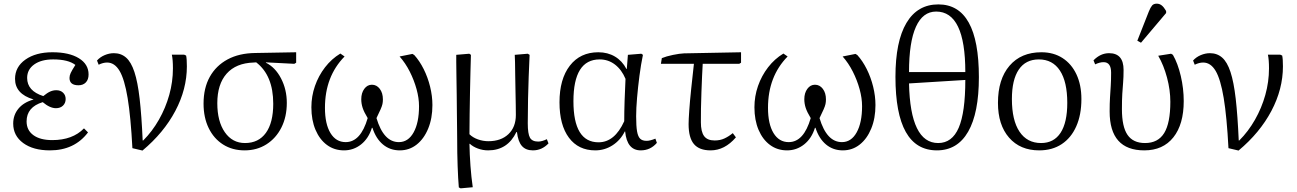

<svg xmlns="http://www.w3.org/2000/svg" viewBox="-20 -806 7073 1047"><path d="M252 14Q161 14 106.5 -26Q52 -66 52 -132Q52 -179 80.5 -213.5Q109 -248 162 -263V-264Q62 -294 62 -376Q62 -441 118.5 -481Q175 -521 266 -521Q357 -521 410 -488.5Q463 -456 463 -400Q463 -372 448 -356.5Q433 -341 408 -341Q359 -341 359 -381Q359 -394 365.5 -408Q372 -422 391 -452Q352 -482 270 -482Q205 -482 166.5 -454.5Q128 -427 128 -381Q128 -310 216 -282Q238 -300 254 -307Q270 -314 287 -314Q310 -314 324 -300.5Q338 -287 338 -266Q338 -244 323.5 -230Q309 -216 285 -216Q252 -216 213 -249Q125 -222 125 -144Q125 -96 162 -69Q199 -42 265 -42Q376 -42 438 -106L460 -84Q386 14 252 14Z M757 15 702 2Q693 -169 676 -271.5Q659 -374 632 -419.5Q605 -465 564 -465Q542 -465 518 -453L509 -476Q526 -495 551 -505.5Q576 -516 601 -516Q640 -516 667.5 -492Q695 -468 713 -413.5Q731 -359 741.5 -267.5Q752 -176 758 -40H761Q810 -89 846.5 -153Q883 -217 903 -288.5Q923 -360 923 -433Q923 -481 917 -508H984L995 -503Q999 -485 999 -444Q999 -320 936 -201Q873 -82 757 15Z M1314 14Q1247 14 1196.5 -18Q1146 -50 1118 -107.5Q1090 -165 1090 -241Q1090 -326 1124 -387Q1158 -448 1221 -482Q1284 -516 1372 -517L1595 -521V-464L1585 -458L1430 -466V-464Q1481 -439 1512.5 -378.5Q1544 -318 1544 -245Q1544 -169 1514.5 -110.5Q1485 -52 1433 -19Q1381 14 1314 14ZM1316 -26Q1390 -26 1430 -81.5Q1470 -137 1470 -240Q1470 -395 1377 -466L1363 -465Q1267 -462 1216 -404.5Q1165 -347 1165 -243Q1165 -144 1206 -85Q1247 -26 1316 -26Z M1856 14Q1803 14 1763 -15.5Q1723 -45 1700.5 -98Q1678 -151 1678 -221Q1678 -281 1697.5 -337Q1717 -393 1752.5 -439Q1788 -485 1836 -514L1859 -498Q1752 -389 1752 -218Q1752 -130 1782 -80.5Q1812 -31 1865 -31Q1947 -31 1985 -162Q1965 -195 1957.5 -218Q1950 -241 1950 -265Q1950 -299 1966.5 -321.5Q1983 -344 2008 -344Q2034 -344 2051 -321.5Q2068 -299 2068 -264Q2068 -250 2065.5 -238.5Q2063 -227 2055.5 -210Q2048 -193 2033 -162Q2072 -31 2155 -31Q2206 -31 2235.5 -84Q2265 -137 2265 -227Q2265 -271 2251.5 -320Q2238 -369 2214.5 -415.5Q2191 -462 2159 -498L2229 -512L2239 -506Q2268 -474 2290.5 -429Q2313 -384 2325.5 -333Q2338 -282 2338 -233Q2338 -161 2315 -105Q2292 -49 2252 -17.5Q2212 14 2160 14Q2107 14 2068.5 -18Q2030 -50 2011 -109H2008Q1990 -51 1949 -18.5Q1908 14 1856 14Z M2492 221 2482 216Q2478 169 2475.5 99Q2473 29 2473 -50Q2473 -65 2472.5 -102Q2472 -139 2471.5 -188.5Q2471 -238 2470.5 -290.5Q2470 -343 2469 -389.5Q2468 -436 2468 -468Q2468 -500 2468 -507L2539 -513L2548 -507Q2547 -469 2545.5 -416Q2544 -363 2543 -303.5Q2542 -244 2541 -184.5Q2540 -125 2540 -74Q2558 -56 2586 -46Q2614 -36 2643 -36Q2712 -36 2752.5 -74.5Q2793 -113 2793 -179Q2793 -197 2792.5 -232.5Q2792 -268 2791 -311.5Q2790 -355 2789.5 -396Q2789 -437 2788.5 -467.5Q2788 -498 2787 -507L2858 -513L2868 -507Q2865 -446 2863 -387.5Q2861 -329 2859.5 -267.5Q2858 -206 2858 -134Q2858 -76 2870 -55Q2882 -34 2915 -34Q2935 -34 2962 -47L2971 -24Q2935 14 2886 14Q2847 14 2826 -10Q2805 -34 2799 -86H2796Q2748 14 2642 14Q2613 14 2586 4Q2559 -6 2542 -22H2540Q2541 37 2545.5 98.5Q2550 160 2558 215Z M3226 14Q3134 14 3082.5 -55Q3031 -124 3031 -248Q3031 -375 3087.5 -448Q3144 -521 3243 -521Q3294 -521 3333.5 -497.5Q3373 -474 3396 -430H3398L3404 -507L3477 -513L3486 -507Q3475 -454 3467 -392.5Q3459 -331 3454 -273Q3449 -215 3449 -172Q3449 -118 3454 -89.5Q3459 -61 3471 -49.5Q3483 -38 3506 -38Q3525 -38 3554 -50L3562 -27Q3527 14 3474 14Q3399 14 3389 -89H3387Q3363 -41 3320 -13.5Q3277 14 3226 14ZM3244 -30Q3332 -30 3384 -145Q3384 -194 3386 -256Q3388 -318 3391 -376Q3370 -426 3333.5 -454Q3297 -482 3250 -482Q3107 -482 3107 -254Q3107 -30 3244 -30Z M3855 14Q3793 14 3764 -20.5Q3735 -55 3735 -129Q3735 -152 3738.5 -202.5Q3742 -253 3749 -320Q3756 -387 3764 -458H3584L3589 -489Q3613 -499 3649.5 -506.5Q3686 -514 3710 -515L4021 -521V-464L4011 -458H3812Q3810 -432 3808.5 -391Q3807 -350 3805 -303.5Q3803 -257 3802.5 -213.5Q3802 -170 3802 -139Q3802 -88 3819.5 -64Q3837 -40 3877 -40Q3907 -40 3930.5 -51Q3954 -62 3976 -80L3993 -57Q3932 14 3855 14Z M4272 14Q4219 14 4179 -15.5Q4139 -45 4116.5 -98Q4094 -151 4094 -221Q4094 -281 4113.5 -337Q4133 -393 4168.5 -439Q4204 -485 4252 -514L4275 -498Q4168 -389 4168 -218Q4168 -130 4198 -80.5Q4228 -31 4281 -31Q4363 -31 4401 -162Q4381 -195 4373.5 -218Q4366 -241 4366 -265Q4366 -299 4382.5 -321.5Q4399 -344 4424 -344Q4450 -344 4467 -321.5Q4484 -299 4484 -264Q4484 -250 4481.5 -238.5Q4479 -227 4471.5 -210Q4464 -193 4449 -162Q4488 -31 4571 -31Q4622 -31 4651.5 -84Q4681 -137 4681 -227Q4681 -271 4667.5 -320Q4654 -369 4630.5 -415.5Q4607 -462 4575 -498L4645 -512L4655 -506Q4684 -474 4706.5 -429Q4729 -384 4741.5 -333Q4754 -282 4754 -233Q4754 -161 4731 -105Q4708 -49 4668 -17.5Q4628 14 4576 14Q4523 14 4484.5 -18Q4446 -50 4427 -109H4424Q4406 -51 4365 -18.5Q4324 14 4272 14Z M5089 14Q4863 14 4863 -387Q4863 -580 4923 -681Q4983 -782 5097 -782Q5318 -782 5318 -385Q5318 -190 5259.5 -88Q5201 14 5089 14ZM4937 -413H5244Q5244 -743 5085 -743Q5012 -743 4974.5 -659.5Q4937 -576 4937 -413ZM5096 -26Q5172 -26 5208 -109.5Q5244 -193 5244 -370L4937 -351Q4944 -26 5096 -26Z M5647 14Q5543 14 5482.5 -55.5Q5422 -125 5422 -245Q5422 -374 5485 -447.5Q5548 -521 5659 -521Q5725 -521 5774 -489.5Q5823 -458 5850 -400.5Q5877 -343 5877 -266Q5877 -180 5849 -117Q5821 -54 5769.5 -20Q5718 14 5647 14ZM5657 -26Q5727 -26 5763.5 -82Q5800 -138 5800 -245Q5800 -360 5760 -421Q5720 -482 5645 -482Q5573 -482 5535.5 -426.5Q5498 -371 5498 -266Q5498 -150 5539.5 -88Q5581 -26 5657 -26Z M6220 14Q6031 14 6031 -198Q6031 -242 6033 -274Q6035 -306 6037 -337.5Q6039 -369 6039 -410Q6039 -467 5998 -467Q5977 -467 5952 -455L5943 -477Q5981 -516 6028 -516Q6107 -516 6107 -425Q6107 -385 6104.5 -356Q6102 -327 6100 -294.5Q6098 -262 6098 -211Q6098 -115 6128.5 -70.5Q6159 -26 6224 -26Q6295 -26 6328.5 -80.5Q6362 -135 6362 -251Q6362 -315 6344 -382.5Q6326 -450 6296 -502L6366 -513L6376 -507Q6403 -460 6419 -391.5Q6435 -323 6435 -255Q6435 -128 6378.5 -57Q6322 14 6220 14ZM6202 -573 6182 -584 6245 -744Q6254 -766 6262.5 -776Q6271 -786 6288 -786Q6303 -786 6315 -776.5Q6327 -767 6339 -746V-735Z M6734 15 6679 2Q6670 -169 6653 -271.5Q6636 -374 6609 -419.5Q6582 -465 6541 -465Q6519 -465 6495 -453L6486 -476Q6503 -495 6528 -505.5Q6553 -516 6578 -516Q6617 -516 6644.5 -492Q6672 -468 6690 -413.5Q6708 -359 6718.5 -267.5Q6729 -176 6735 -40H6738Q6787 -89 6823.5 -153Q6860 -217 6880 -288.5Q6900 -360 6900 -433Q6900 -481 6894 -508H6961L6972 -503Q6976 -485 6976 -444Q6976 -320 6913 -201Q6850 -82 6734 15Z"/></svg>

Font: Literata 36pt Light
Style: Regular
Weight: 300
Designer: Latin by Veronika Burian and Jose Scaglione. Greek by Irene Vlachou. Cyrillic by Vera Evstafieva.
Foundry: TypeTogether
Version: Version 3.002